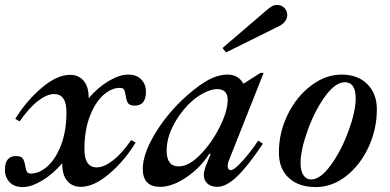

<svg xmlns="http://www.w3.org/2000/svg" viewBox="-21 -751 1585 780"><path d="M322 -145Q322 -71 372 -71Q401 -71 437.5 -99Q474 -127 512 -182L530 -172Q486 -99 423.5 -45.5Q361 8 307 8Q272 8 251.5 -17Q231 -42 232 -88Q193 -43 149.5 -17Q106 9 71 9Q37 9 18 -11Q-1 -31 -1 -61Q-1 -117 44 -117Q64 -117 71 -107.5Q78 -98 81 -80Q84 -61 88 -53.5Q92 -46 105 -46Q139 -46 172.5 -76Q206 -106 227.5 -163Q249 -220 249 -295Q249 -369 199 -369Q170 -369 133.5 -341Q97 -313 59 -258L41 -268Q85 -340 147.5 -393.5Q210 -447 264 -447Q299 -447 319.5 -422Q340 -397 339 -352Q378 -397 421.5 -422.5Q465 -448 500 -448Q534 -448 553 -428Q572 -408 572 -379Q572 -322 527 -322Q506 -322 499.5 -331.5Q493 -341 490 -360Q487 -379 483 -386.5Q479 -394 466 -394Q431 -394 398 -364Q365 -334 343.5 -277.5Q322 -221 322 -145Z M559 -65Q559 -122 603.5 -199Q648 -276 715 -341Q768 -392 814.5 -420Q861 -448 903 -448Q947 -448 967 -412H970L1037 -455H1050L910 -102Q904 -89 904 -77Q904 -60 917 -60Q931 -60 965 -98Q999 -136 1028 -180L1047 -167Q986 -76 942 -34Q898 8 862 8Q836 8 821.5 -5.5Q807 -19 807 -41Q807 -53 814 -74L835 -126H829Q794 -70 736.5 -31Q679 8 630 8Q559 8 559 -65ZM904 -345Q904 -389 861 -389Q836 -389 803.5 -371.5Q771 -354 743 -325Q704 -285 680 -235.5Q656 -186 656 -139Q656 -75 705 -75Q746 -75 792.5 -122.5Q839 -170 871.5 -235Q904 -300 904 -345ZM883 -556 1065 -712Q1077 -722 1085.5 -726.5Q1094 -731 1105 -731Q1122 -731 1134 -719Q1146 -707 1146 -690Q1146 -677 1137.5 -665Q1129 -653 1113 -645L897 -538Z M1112 -132Q1112 -213 1148 -286Q1184 -359 1243 -403.5Q1302 -448 1367 -448Q1433 -448 1471.5 -409Q1510 -370 1510 -307Q1510 -226 1476 -153Q1442 -80 1385 -35.5Q1328 9 1261 9Q1193 9 1152.5 -28Q1112 -65 1112 -132ZM1424 -351Q1424 -417 1380 -417Q1341 -417 1299 -358.5Q1257 -300 1228.5 -220.5Q1200 -141 1200 -88Q1200 -57 1211.5 -39.5Q1223 -22 1243 -22Q1281 -22 1323.5 -81Q1366 -140 1395 -219.5Q1424 -299 1424 -351Z"/></svg>

Font: Ibarra Real Nova SemiBold
Style: Italic
Weight: 600
Italic angle: -22°
Designer: Jose Maria Ribagorda & Octavio Pardo
Foundry: Octavio Pardo
Version: Version 1.014